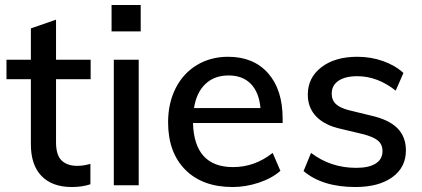

<svg xmlns="http://www.w3.org/2000/svg" viewBox="-20 -744 1695 771"><path d="M205 -426V-173Q205 -121 227.5 -99.5Q250 -78 290 -78Q316 -78 343 -86V-4Q310 7 268 7Q190 7 147 -37Q104 -81 104 -165V-426H6V-504H104V-630L205 -665V-504H344V-426Z M437 0V-504H537V0ZM428 -724H545V-618H428Z M1115 -250H755Q760 -73 916 -73Q1003 -73 1075 -130L1106 -58Q1072 -28 1019.5 -10.5Q967 7 914 7Q793 7 724 -62.5Q655 -132 655 -253Q655 -330 685.5 -390Q716 -450 771 -483Q826 -516 896 -516Q998 -516 1056.5 -450Q1115 -384 1115 -267ZM759 -310H1026Q1020 -374 987 -407.5Q954 -441 898 -441Q841 -441 805 -407Q769 -373 759 -310Z M1199 -57 1229 -130Q1308 -70 1410 -70Q1462 -70 1489 -87.5Q1516 -105 1516 -137Q1516 -164 1497.5 -179.5Q1479 -195 1435 -206L1351 -226Q1285 -240 1250.5 -275.5Q1216 -311 1216 -364Q1216 -432 1270.5 -474Q1325 -516 1415 -516Q1469 -516 1517.5 -499Q1566 -482 1600 -451L1569 -380Q1496 -438 1415 -438Q1366 -438 1339 -419.5Q1312 -401 1312 -368Q1312 -342 1329 -326Q1346 -310 1383 -301L1469 -280Q1541 -264 1575.5 -229.5Q1610 -195 1610 -140Q1610 -72 1555.5 -32.5Q1501 7 1407 7Q1275 7 1199 -57Z"/></svg>

Font: Muli SemiBold
Style: Regular
Weight: 600
Designer: Vernon Adams
Foundry: Vernon Adams
Version: Version 2.000